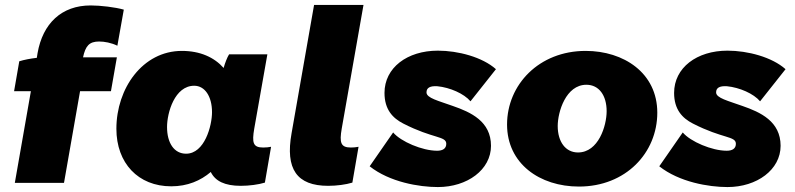

<svg xmlns="http://www.w3.org/2000/svg" viewBox="-20 -740 3219 777"><path d="M58 -492 37 -371H105L40 0H239L304 -371H429L453 -508H316C326 -554 341 -572 381 -572C403 -572 430 -567 455 -555L481 -701C446 -711 386 -718 347 -718C229 -718 153 -645 132 -525L129 -506C103 -503 77 -498 58 -492Z M954 12C989 12 1026 7 1052 -1L1077 -146C1067 -144 1057 -143 1045 -143C1004 -143 999 -162 1009 -220L1062 -520H907C899 -507 891 -486 885 -465C847 -508 790 -534 716 -534C557 -534 451 -382 451 -219C451 -80 539 14 673 14C739 14 792 -9 833 -44C851 -7 890 12 954 12ZM766 -393C809 -393 838 -350 838 -286C838 -231 808 -118 733 -118C685 -118 656 -161 656 -226C656 -284 687 -393 766 -393Z M1308 12C1343 12 1380 7 1406 -1L1431 -146C1421 -144 1411 -143 1400 -143C1359 -143 1353 -162 1363 -220L1451 -720H1251L1160 -201C1134 -56 1181 12 1308 12Z M1752 17C1871 17 1967 -53 1967 -150C1967 -249 1885 -286 1813 -311C1755 -332 1706 -343 1706 -366C1706 -384 1719 -393 1750 -391C1801 -386 1858 -361 1884 -330L1987 -460C1932 -509 1834 -535 1752 -535C1628 -535 1536 -466 1536 -364C1536 -297 1569 -262 1612 -240C1733 -178 1786 -190 1786 -158C1786 -139 1772 -130 1749 -130C1689 -130 1602 -167 1571 -204L1476 -67C1557 -3 1676 17 1752 17Z M2323 15C2513 15 2640 -122 2640 -284C2640 -445 2504 -534 2350 -534C2161 -534 2032 -397 2032 -236C2032 -78 2164 15 2323 15ZM2319 -123C2269 -123 2237 -166 2237 -230C2237 -287 2270 -397 2353 -397C2404 -397 2435 -354 2435 -290C2435 -231 2402 -123 2319 -123Z M2924 17C3043 17 3139 -53 3139 -150C3139 -249 3057 -286 2985 -311C2927 -332 2878 -343 2878 -366C2878 -384 2891 -393 2922 -391C2973 -386 3030 -361 3056 -330L3159 -460C3104 -509 3006 -535 2924 -535C2800 -535 2708 -466 2708 -364C2708 -297 2741 -262 2784 -240C2905 -178 2958 -190 2958 -158C2958 -139 2944 -130 2921 -130C2861 -130 2774 -167 2743 -204L2648 -67C2729 -3 2848 17 2924 17Z"/></svg>

Font: Fixel Display 20240404 Black
Style: Italic
Weight: 900
Italic angle: -10°
Designer: AlfaBravo + MacPaw
Foundry: Kyrylo Tkachov, Marchela Mozhyna, Serhii Makarenko, Maria Weinstein, Zakhar Kryvoshyya
Version: Version 1.211;Glyphs 3.2 (3225)